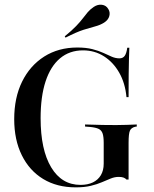

<svg xmlns="http://www.w3.org/2000/svg" viewBox="-20 -784 652 815"><path d="M301.6 11.3Q221.8 11.3 163.3 -24.2Q104.8 -59.7 72.6 -125Q40.3 -190.3 40.3 -278.2Q40.3 -369.4 73.8 -437.5Q107.3 -505.6 167.7 -544Q228.2 -582.3 308.1 -582.3Q345.2 -582.3 372.2 -575.4Q399.2 -568.5 419 -559.3Q438.7 -550 454.8 -543.1Q471 -536.3 487.1 -536.3Q501.6 -536.3 509.3 -546.8Q516.9 -557.3 520.2 -581.5H529Q528.2 -560.5 527.4 -533.5Q526.6 -506.5 526.2 -468.1Q525.8 -429.8 525.8 -371.8H516.9Q511.3 -431.5 485.9 -475.8Q460.5 -520.2 421 -545.2Q381.5 -570.2 332.3 -570.2Q275 -570.2 234.7 -536.3Q194.4 -502.4 173.4 -438.3Q152.4 -374.2 152.4 -282.3Q152.4 -148.4 197.2 -73.8Q241.9 0.8 321.8 0.8Q352.4 0.8 374.2 -9.7Q396 -20.2 408.1 -40.3Q420.2 -60.5 420.2 -89.5V-177.4Q420.2 -203.2 415.7 -216.9Q411.3 -230.6 399.2 -236.7Q387.1 -242.7 362.1 -245.2L341.1 -246.8V-255.6Q354 -255.6 373 -254.8Q391.9 -254 415.7 -253.6Q439.5 -253.2 464.5 -253.2H473.4H476.6Q496.8 -253.2 518.1 -254Q539.5 -254.8 560.5 -255.6V-246.8L554 -246Q537.1 -241.9 531.5 -229.4Q525.8 -216.9 525.8 -177.4V-21.8H516.9Q512.1 -27.4 504.4 -30.2Q496.8 -33.1 483.9 -33.1Q466.9 -33.1 450 -26.2Q433.1 -19.4 412.5 -10.5Q391.9 -1.6 365.3 4.8Q338.7 11.3 301.6 11.3ZM258.1 -624.2 254.8 -629.8Q285.5 -654.8 303.2 -673.4Q321 -691.9 331.9 -706.5Q342.7 -721 352.8 -732.7Q362.9 -744.4 378.2 -754.8Q395.2 -766.1 412.9 -763.7Q430.6 -761.3 439.5 -746Q448.4 -732.3 444 -715.7Q439.5 -699.2 421.8 -687.9Q404.8 -677.4 384.7 -672.2Q364.5 -666.9 335.1 -657.7Q305.6 -648.4 258.1 -624.2Z"/></svg>

Font: Playfair 144pt SemiCondensed SemiBold
Style: Regular
Weight: 600
Width: 4
Designer: Claus Eggers Sørensen
Foundry: Claus Eggers Sørensen
Version: Version 2.203